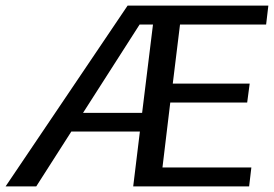

<svg xmlns="http://www.w3.org/2000/svg" viewBox="-57 -669 983 689"><path d="M837 0 845 -68H526L554 -301H830L839 -369H563L589 -581H898L906 -649H401L-37 0H73L199 -197H445L421 0ZM453 -264H241L444 -581H492Z"/></svg>

Font: Gamestation Display
Style: Italic
Weight: 400
Designer: Jonas Hecksher
Foundry: Jonas Hecksher, Playtypeª, e-types AS
Version: Version 1.003